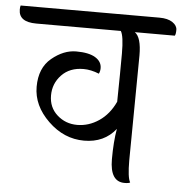

<svg xmlns="http://www.w3.org/2000/svg" viewBox="-93 -698 715 751"><g transform="rotate(5 264.5 -323.0)"><path d="M438 -497 434 -85Q434 -17 445 1Q441 5 423 5Q366 5 366 -83Q366 -152 375 -203Q330 -146 251 -146Q172 -146 110 -206Q48 -266 48 -340Q48 -414 94.5 -452.5Q141 -491 190.5 -491Q240 -491 265.5 -475.5Q291 -460 291 -434Q291 -422 286 -412Q254 -425 225 -425Q171 -425 139 -391.5Q107 -358 107 -311Q107 -264 140 -234.5Q173 -205 218.5 -205Q264 -205 304 -232Q344 -259 367 -309Q369 -429 369 -498Q369 -567 357 -586H25Q-44 -586 -44 -635Q-44 -645 -42 -651H503Q536 -651 554.5 -638.5Q573 -626 573 -609Q573 -592 569 -586H412Q438 -568 438 -497Z"/></g></svg>

Font: Laila
Style: Regular
Weight: 400
Designer: Hitesh Malaviya
Foundry: Indian Type Foundry
Version: Version 1.302;PS 1.0;hotconv 1.0.78;makeotf.lib2.5.61930; tt